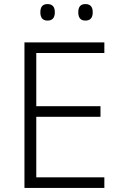

<svg xmlns="http://www.w3.org/2000/svg" viewBox="-20 -922 593 942"><path d="M492 0H100V-714H492V-662H158V-401H473V-349H158V-52H492ZM178 -862Q178 -902 213 -902Q249 -902 249 -862Q249 -821 213 -821Q178 -821 178 -862ZM364 -862Q364 -902 399 -902Q435 -902 435 -862Q435 -821 399 -821Q364 -821 364 -862Z"/></svg>

Font: Noto Sans Tamil Light
Style: Regular
Weight: 300
Designer: Jelle Bosma - Monotype Design Team
Foundry: Monotype Imaging Inc.
Version: Version 2.004; ttfautohint (v1.8.4.7-5d5b)